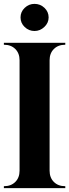

<svg xmlns="http://www.w3.org/2000/svg" viewBox="-20 -971 357 991"><path d="M158 -951Q188 -951 209.5 -930.5Q231 -910 231 -881Q231 -853 209 -832Q187 -811 158 -811Q129 -811 107.5 -831.5Q86 -852 86 -881Q86 -910 107.5 -930.5Q129 -951 158 -951ZM0 0V-10H1Q37 -10 59 -32Q81 -54 81 -90V-660Q81 -696 59 -718Q37 -740 1 -740H0V-750H317V-740H316Q280 -740 258 -718Q236 -696 236 -660V-90Q236 -54 258 -32Q280 -10 316 -10H317V0Z"/></svg>

Font: Gloock
Style: Regular
Weight: 400
Designer: Duarte Pinto
Foundry: Duarte Pinto
Version: Version 1.000